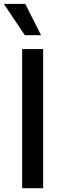

<svg xmlns="http://www.w3.org/2000/svg" viewBox="-36 -984 326 1004"><path d="M189.6 0H79.9V-727.3H189.6ZM-16 -963.8H95.9L178.6 -800.1H93.8Z"/></svg>

Font: Cannonade Med
Style: Regular
Weight: 500
Designer: Rasmus Andersson
Foundry: rsms
Version: Version 3.012;git-f93a4a705